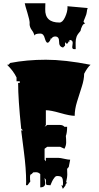

<svg xmlns="http://www.w3.org/2000/svg" viewBox="-20 -1106 611 1190"><path d="M427.7 -814.5 430.7 -839.8Q430.7 -858.4 410.6 -858.4V-847.7L404.3 -848.6Q401.9 -835 392.6 -835L383.3 -844.7V-823.7L371.1 -811.5Q345.2 -815.9 346.2 -848.6Q346.7 -879.9 321.8 -879.9Q306.6 -879.9 298.8 -866.2L294.9 -869.1Q294.9 -861.8 288.1 -851.6Q281.2 -841.3 275.1 -841.3Q269 -841.3 264.6 -850.1Q260.3 -858.9 257.3 -869.6Q250.5 -897.9 229.5 -897.9Q195.8 -897.9 192.9 -884.8Q191.4 -900.4 177.2 -919.2Q163.1 -938 163.1 -960H164.1Q164.1 -981 149.9 -1026.4Q135.7 -1071.8 133.3 -1085.9H261.2L260.3 -1049.3Q257.8 -966.3 348.6 -966.3Q367.7 -966.3 383.1 -999.3Q398.4 -1032.2 398.4 -1060.1L397.9 -1067.4L523.4 -1056.2Q518.6 -1043.9 518.1 -1032.5Q517.6 -1021 507.6 -997.6Q497.6 -974.1 497.6 -970.7L507.8 -960Q497.1 -960 489.3 -944.6Q481.4 -929.2 479 -914.6Q460.4 -894 454.6 -878.4Q448.7 -862.8 448.7 -841.3L449.2 -801.3H439.5Q427.7 -801.3 427.7 -814.5ZM415 -116.2 406.2 -71.3 396 -59.6 397 -22.5Q397 -10.3 391.6 14.4Q386.2 39.1 385.3 44.4L369.6 64.5L360.4 42Q369.6 42.5 369.6 46.9Q370.6 44.9 370.6 25.4Q370.6 5.9 364.7 -4.6Q358.9 -15.1 335 -15.1Q324.7 -15.1 318.1 -5.9Q311.5 3.4 308.8 7.1Q306.2 10.7 301.8 20.5Q296.9 32.2 292 43.5L291 42Q269.5 42 266.8 38.1Q264.2 34.2 264.2 7.8L256.3 -2.9L260.3 29.3Q260.3 55.2 229.5 55.2V-26.9Q218.3 -38.6 203.1 -38.6Q188 -38.6 186 -37.6L175.8 -26.9Q166 -26.9 166 -8.5Q166 9.8 168 18.6L150.4 42H141.1L142.1 22Q142.1 -59.6 127.9 -167.5Q113.8 -275.4 111.3 -297.9H122.1L111.3 -308.6Q92.3 -491.2 92.3 -591.8H102.5V-602.5H82.5V-626Q63 -666.5 23.9 -704.6H32.7L43 -715.8Q146.5 -735.8 264.4 -735.8Q382.3 -735.8 541 -704.6Q521.5 -687.5 501.5 -648.9Q501.5 -613.8 486.8 -568.4Q472.2 -522.9 457.5 -475.8Q442.9 -428.7 442.9 -388.2Q414.1 -388.2 353.8 -405.5Q293.5 -422.9 264.2 -422.9V-331.5L256.3 -320.3L272.9 -331.5H352.5Q369.1 -331.5 379.4 -320.3H396Q396 -283.7 388.2 -263.2Q390.1 -243.7 390.1 -223.6Q390.1 -203.6 379.4 -184.1L352.5 -196.3H272.9L256.3 -184.1V-116.2L264.2 -106V-127.4H344.2Q353.5 -127.4 377.9 -121.8Q402.3 -116.2 415 -116.2ZM387.7 37.6Q387.2 24.4 394.5 23.4H396Q396 25.9 392.1 30.3Q388.2 34.7 387.7 37.6ZM386.7 42 385.7 42.5Z"/></svg>

Font: Butcherman
Style: Regular
Weight: 400
Version: Version 001.003